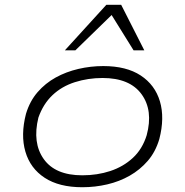

<svg xmlns="http://www.w3.org/2000/svg" viewBox="-20 -777 776 805"><path d="M325 8Q228 8 167.5 -31.5Q107 -71 86.5 -141Q66 -211 89 -300Q105 -353 137.5 -390.5Q170 -428 213.5 -452Q257 -476 308.5 -488Q360 -500 413 -500Q510 -500 570 -460.5Q630 -421 650.5 -352Q671 -283 648 -194Q632 -140 599.5 -102.5Q567 -65 524 -40.5Q481 -16 430 -4Q379 8 325 8ZM325 -42Q388 -42 442.5 -60Q497 -78 537 -115Q577 -152 595 -210Q623 -314 573.5 -382Q524 -450 410 -450Q349 -450 294 -432.5Q239 -415 200 -378Q161 -341 141 -284Q115 -178 163.5 -110Q212 -42 325 -42ZM252 -566 426 -757H488L585 -566H540L448 -714L296 -566Z"/></svg>

Font: Nunito Sans 7pt Expanded ExtraLight
Style: Italic
Weight: 250
Width: 7
Italic angle: -9°
Designer: Vernon Adams
Foundry: Vernon Adams
Version: Version 3.101;gftools[0.9.27]